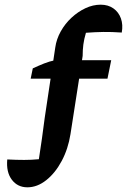

<svg xmlns="http://www.w3.org/2000/svg" viewBox="-20 -642 561 820"><path d="M97 158Q55 158 30.5 125.5Q6 93 11 39Q51 41 83 41Q115 41 146 38Q153 -8 159 -49.5Q165 -91 171 -139L216 -439Q221 -475 239.5 -508Q258 -541 285.5 -566.5Q313 -592 345 -607Q377 -622 410 -622Q442 -622 464.5 -606Q487 -590 496.5 -563Q506 -536 500 -503Q457 -506 421.5 -505.5Q386 -505 347 -502Q339 -475 336 -452Q333 -429 333 -403L281 -69Q271 -6 243.5 45.5Q216 97 177.5 127.5Q139 158 97 158ZM111 -306 120 -350Q146 -362 168.5 -371Q191 -380 216 -385H455L439 -306Z"/></svg>

Font: Piazzolla Thin ExtraBold
Style: Regular
Weight: 800
Version: Version 2.005